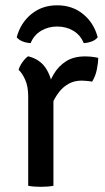

<svg xmlns="http://www.w3.org/2000/svg" viewBox="-20 -718 406 742"><path d="M359.5 -494.5Q359.5 -474.5 354 -448.2Q348.5 -422 336 -402.5Q326.5 -404.5 316.5 -405.2Q306.5 -406 296.5 -406.5Q267 -406.5 245.2 -394.2Q223.5 -382 208.5 -362.5Q193.5 -343 183.2 -320.5Q173 -298 166.5 -277L152 -295.5Q153 -330 161.5 -366Q170 -402 188.2 -432.5Q206.5 -463 235.8 -481.5Q265 -500 308 -500Q320.5 -500 333 -498.8Q345.5 -497.5 359.5 -494.5ZM52 -448Q55.5 -461.5 66.2 -477Q77 -492.5 88.5 -500.5Q136.5 -489 159.8 -450.2Q183 -411.5 186.5 -353.5V0Q166 4 138 4Q109.5 4 89 0V-345Q89 -384.5 77.2 -410.2Q65.5 -436 52 -448ZM357.5 -574Q349 -563 333.8 -557.5Q318.5 -552 303.5 -551.5Q291 -582.5 263.5 -599Q236 -615.5 201 -615.5Q166.5 -615.5 138.8 -599Q111 -582.5 98.5 -551.5Q83.5 -552 68.5 -557.5Q53.5 -563 44.5 -574Q59.5 -629.5 101 -663.5Q142.5 -697.5 201 -697.5Q259.5 -697.5 301.2 -663.5Q343 -629.5 357.5 -574Z"/></svg>

Font: Signika Negative
Style: Regular
Weight: 400
Designer: Anna Giedry
Foundry: Anna Giedry
Version: Version 2.001